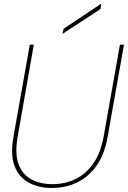

<svg xmlns="http://www.w3.org/2000/svg" viewBox="-20 -922 636 954"><path d="M238 12Q172 12 123 -14.5Q74 -41 52.5 -97Q31 -153 47 -243L128 -700H148L68 -244Q53 -159 72 -107Q91 -55 135.5 -31Q180 -7 241 -7Q303 -7 355.5 -32.5Q408 -58 444.5 -111Q481 -164 496 -249L576 -700H596L515 -243Q499 -153 458.5 -97Q418 -41 361 -14.5Q304 12 238 12ZM291 -754 296 -779 480 -902H483L479 -877Z"/></svg>

Font: DM Sans 36pt Thin
Style: Italic
Weight: 250
Italic angle: -10°
Designer: Colophon Foundry, Jonny Pinhorn
Foundry: Colophon Foundry
Version: Version 4.004;gftools[0.9.30]